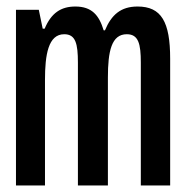

<svg xmlns="http://www.w3.org/2000/svg" viewBox="-20 -569 570 589"><path d="M29 0H118V-324C118 -401 128 -464 177 -464C212 -464 219 -435 219 -377V0H311V-331C311 -412 322 -464 369 -464C405 -464 412 -434 412 -377V0H502V-389C502 -502 475 -549 402 -549C351 -549 322 -524 302 -476H298C284 -522 262 -549 211 -549C167 -549 137 -529 117 -481H111L99 -539H29Z"/></svg>

Font: Noto Sans Mono Condensed Medium
Style: Regular
Weight: 500
Width: 3
Designer: Monotype Design Team
Foundry: Monotype Imaging Inc.
Version: Version 2.014